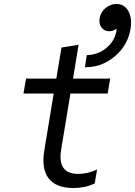

<svg xmlns="http://www.w3.org/2000/svg" viewBox="-20 -935 679 965"><path d="M287 -181Q268 -61 373 -61Q421 -61 468 -83L456 -13Q408 10 349 10Q262 10 224.5 -38.5Q187 -87 203 -181L250 -465H98L111 -540H263L289 -696L375 -710L347 -540H534L521 -465H334ZM416 -658Q472 -659 514 -693.5Q556 -728 565 -779Q566 -783 566 -791Q548 -778 529 -778Q504 -778 490 -797Q476 -816 481 -844Q486 -874 510.5 -894.5Q535 -915 565 -915Q605 -915 625 -879.5Q645 -844 636 -789Q622 -706 556 -651Q490 -596 407 -597Z"/></svg>

Font: CommitMono
Style: Italic
Weight: 400
Monospace: yes
Designer: Eigil Nikolajsen
Foundry: Eigil Nikolajsen
Version: Version 1.143